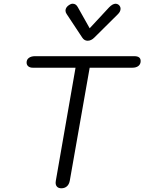

<svg xmlns="http://www.w3.org/2000/svg" viewBox="-20 -1002 776 1032"><path d="M279 -20Q279 -27 280 -30L386 -638H157Q141 -638 132 -645.5Q123 -653 123 -666Q123 -682 135.5 -691Q148 -700 168 -700H702Q736 -700 736 -674Q736 -657 724 -647.5Q712 -638 691 -638H462L355 -30Q351 -10 339 0Q327 10 310 10Q295 10 287 2Q279 -6 279 -20ZM422 -800 338 -927Q332 -936 332 -945Q332 -962 351 -975Q361 -982 371 -982Q389 -982 399 -962L462 -850L566 -962Q585 -982 602 -982Q610 -982 618 -976Q628 -967 628 -955Q628 -940 614 -926L487 -800Q470 -783 451 -783Q433 -783 422 -800Z"/></svg>

Font: Kodchasan
Style: Italic
Weight: 400
Italic angle: -10°
Version: Version 1.000; ttfautohint (v1.6)